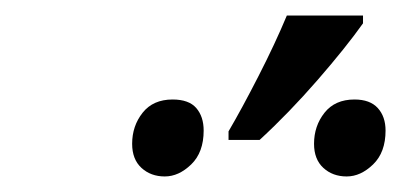

<svg xmlns="http://www.w3.org/2000/svg" viewBox="-20 -858 516 247"><path d="M274 -678V-689Q291 -718 312.5 -760Q334 -802 349 -838H447V-828Q425 -797 388.5 -755Q352 -713 314 -678ZM192 -631Q174 -631 162 -642Q150 -653 150 -673Q150 -696 163.5 -713Q177 -730 202 -730Q223 -730 232.5 -719Q242 -708 242 -690Q242 -662 226 -646.5Q210 -631 192 -631ZM426 -631Q408 -631 396 -642Q384 -653 384 -673Q384 -696 397.5 -713Q411 -730 436 -730Q456 -730 466 -719Q476 -708 476 -690Q476 -662 460 -646.5Q444 -631 426 -631Z"/></svg>

Font: Noto IKEA Latin
Style: Italic
Weight: 400
Italic angle: -12°
Designer: Monotype Design Team
Foundry: Monotype Imaging Inc.
Version: Version 1.0